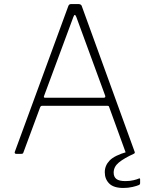

<svg xmlns="http://www.w3.org/2000/svg" viewBox="-20 -762 740 951"><path d="M60 0Q56 0 54 -2.5Q52 -5 53 -9L318 -731Q320 -737 323.5 -739.5Q327 -742 334 -742H367Q382 -742 385 -732L647 -10Q649 -6 646.5 -3Q644 0 639 0H615Q605 0 602 -8L521 -231Q520 -235 518 -236.5Q516 -238 511 -238H189Q182 -238 179 -231L96 -7Q95 -3 92.5 -1.5Q90 0 85 0H60ZM494 -278Q504 -278 501 -288L358 -678Q354 -688 350.5 -688Q347 -688 343 -677L198 -286Q195 -278 203 -278ZM499 91Q499 58 523 33Q547 8 610 -10L644 -1Q594 22 568.5 43Q543 64 543 93Q543 114 556.5 124.5Q570 135 601 135Q624 135 642 130.5Q660 126 666 123Q674 119 674 126V146Q674 151 669 154Q658 159 636.5 164Q615 169 591 169Q543 169 521 147Q499 125 499 91Z"/></svg>

Font: Libre Franklin Thin Thin
Style: Regular
Weight: 250
Version: Version 3.000